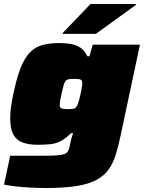

<svg xmlns="http://www.w3.org/2000/svg" viewBox="-35 -733 719 959"><path d="M195 206Q158 206 118 204Q78 202 43.5 198Q9 194 -15 189L16 45Q40 45 64 45Q88 45 112 45Q136 45 160 45Q213 45 243 43.5Q273 42 287.5 36Q302 30 307.5 16.5Q313 3 317 -22Q319 -31 322 -42.5Q325 -54 330 -68H320Q292 -40 267 -27.5Q242 -15 214.5 -12.5Q187 -10 151 -10Q108 -10 77.5 -21.5Q47 -33 31.5 -61.5Q16 -90 16 -141Q16 -167 20 -198Q24 -229 32 -266Q48 -342 67 -391Q86 -440 111.5 -468Q137 -496 173.5 -507Q210 -518 262 -518Q292 -518 318.5 -513.5Q345 -509 366.5 -495Q388 -481 401 -452H412L428 -510H664L567 -54Q556 -2 543 40Q530 82 508 113Q486 144 448 165Q410 186 348.5 196Q287 206 195 206ZM305 -188Q321 -188 330 -189.5Q339 -191 344.5 -197Q350 -203 354 -214Q357 -223 360.5 -234.5Q364 -246 366.5 -259Q369 -272 371.5 -284Q374 -296 375 -305Q376 -314 376 -318Q376 -332 367 -335.5Q358 -339 337 -339Q319 -339 309 -337.5Q299 -336 293 -329Q287 -322 282.5 -306.5Q278 -291 272 -263Q268 -244 265.5 -229.5Q263 -215 263 -210Q263 -200 267 -195.5Q271 -191 280.5 -189.5Q290 -188 305 -188ZM278 -564 279 -569 417 -713H644L643 -708L444 -564Z"/></svg>

Font: Saira Expanded Black
Style: Italic
Weight: 900
Width: 7
Italic angle: -12°
Designer: Hector Gatti with collaboration of the Omnibus-Type team
Foundry: Omnibus-Type
Version: Version 1.101